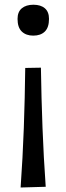

<svg xmlns="http://www.w3.org/2000/svg" viewBox="-20 -597 285 824"><path d="M122.7 -444.1Q154.5 -444.1 172.4 -461.6Q190.3 -479.2 190.3 -515.8Q190.3 -546.1 172.6 -561.4Q154.9 -576.7 123.3 -576.7Q92 -576.7 73.6 -561.4Q55.3 -546.1 55.3 -515.8Q55.3 -479.2 73.6 -461.6Q92 -444.1 122.7 -444.1ZM68.5 207.7 176.2 204.6Q167.2 78.1 162.4 -49.3Q157.6 -176.7 155.6 -306.6L88.3 -305.4Q86.8 -176.3 82.2 -47.6Q77.5 81 68.5 207.7Z"/></svg>

Font: Pinar FD VF
Style: Regular
Weight: 300
Designer: Amin Abedi
Version: Version 2.000